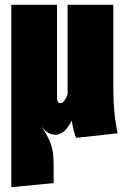

<svg xmlns="http://www.w3.org/2000/svg" viewBox="-20 -554 522 798"><path d="M296 19Q285 -10 278 -53Q264 -23 246.5 -8.5Q229 6 210 6Q195 6 180.5 -2Q166 -10 150 -32Q178 9 190.5 42Q203 75 203 131V207L27 224V-534H217V-152Q217 -125 230 -125Q247 -125 261 -162V-534H451V-184Q451 -82 469 0Z"/></svg>

Font: Fira Sans Extra Condensed Black
Style: Regular
Weight: 900
Width: 1
Designer: Carrois Corporate & Edenspiekermann AG
Foundry: Carrois Corporate GbR & Edenspiekermann AG
Version: Version 4.203